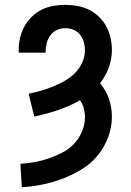

<svg xmlns="http://www.w3.org/2000/svg" viewBox="-20 -763 540 791"><path d="M70 8 64 -88Q94 -90 124 -95.5Q154 -101 182.5 -111Q211 -121 238 -135Q265 -149 285.5 -171Q306 -193 318 -221.5Q330 -250 330 -281Q330 -299 325 -317.5Q320 -336 309 -350Q266 -325 218 -309Q170 -293 121 -283L98 -377Q124 -382 149.5 -389.5Q175 -397 199.5 -407Q224 -417 247 -430Q270 -443 288.5 -461.5Q307 -480 318.5 -505Q330 -530 330 -556Q330 -573 325 -590Q320 -607 309.5 -620.5Q299 -634 282.5 -640.5Q266 -647 249 -647Q231 -647 214.5 -639.5Q198 -632 187.5 -617.5Q177 -603 172.5 -585.5Q168 -568 168 -551V-546H57V-555Q57 -581 62.5 -606Q68 -631 80 -653Q92 -675 110 -693Q128 -711 150.5 -722.5Q173 -734 198.5 -738.5Q224 -743 249 -743Q274 -743 299 -738.5Q324 -734 346.5 -723Q369 -712 387.5 -694Q406 -676 418 -654Q430 -632 435.5 -607Q441 -582 441 -557Q441 -520 428 -484.5Q415 -449 392 -420Q404 -406 413.5 -389.5Q423 -373 429 -355.5Q435 -338 438 -319.5Q441 -301 441 -282Q441 -239 425.5 -197.5Q410 -156 382.5 -122.5Q355 -89 317.5 -66Q280 -43 239.5 -27.5Q199 -12 156 -3Q113 6 70 8Z"/></svg>

Font: Moesevka
Style: Bold
Weight: 700
Monospace: yes
Designer: Belleve Invis
Foundry: Belleve Invis
Version: Version 32.5.0; ttfautohint (v1.8.4)